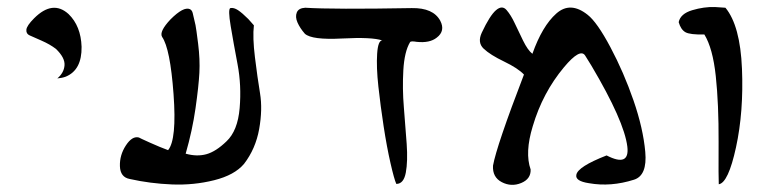

<svg xmlns="http://www.w3.org/2000/svg" viewBox="-20 -754 2189 546"><path d="M143 -531Q162 -547 163.5 -568.5Q165 -590 139 -615Q122 -628 98 -638.5Q74 -649 64 -653.5Q54 -658 55 -669.5Q56 -681 77 -702Q130 -755 175 -714Q210 -680 212 -621Q213 -555 167 -536Q156 -532 143 -531Z M635 -731Q645 -733 657 -725Q669 -717 686 -700L702 -682Q698 -648 705 -591Q712 -534 719.5 -488.5Q727 -443 717 -387Q707 -331 674 -288Q647 -256 589 -241.5Q531 -227 469 -229.5Q407 -232 349 -245Q322 -250 321 -281.5Q320 -313 338 -340.5Q356 -368 375 -363Q376 -362 406 -348.5Q436 -335 458 -327Q483 -357 473.5 -486.5Q464 -616 441 -649Q432 -664 465 -699Q502 -736 520 -728Q526 -725 528 -717Q534 -692 536 -682.5Q538 -673 543.5 -629Q549 -585 547 -547Q545 -509 536 -446Q527 -383 508 -317Q540 -308 567 -315.5Q594 -323 624 -352Q656 -382 661.5 -446.5Q667 -511 655.5 -571.5Q644 -632 636 -680Q628 -728 635 -731Z M1067 -639Q1038 -649 952.5 -644.5Q867 -640 847 -658Q833 -674 826 -690Q819 -706 824 -718.5Q829 -731 848 -732Q927 -727 1151 -731Q1212 -732 1232 -695Q1247 -666 1222 -647Q1202 -631 1165 -635Q1148 -638 1146 -634Q1130 -607 1127 -554.5Q1124 -502 1128.5 -448.5Q1133 -395 1136.5 -345Q1140 -295 1134 -263Q1128 -231 1107 -231Q1101 -244 1090.5 -290Q1080 -336 1071 -394.5Q1062 -453 1056 -508Q1050 -563 1052.5 -601Q1055 -639 1067 -639Z M1382 -283Q1392 -339 1470 -542Q1453 -560 1413.5 -579Q1374 -598 1355.5 -615.5Q1337 -633 1350 -661Q1373 -710 1390.5 -725Q1408 -740 1420.5 -725.5Q1433 -711 1443.5 -688.5Q1454 -666 1467.5 -638.5Q1481 -611 1494 -601Q1522 -680 1562 -715.5Q1602 -751 1651 -712Q1678 -691 1716 -619.5Q1754 -548 1781.5 -468.5Q1809 -389 1815 -322Q1821 -255 1783 -243Q1717 -222 1655 -233Q1615 -239 1619 -257Q1623 -280 1705 -312Q1771 -278 1764 -337Q1755 -410 1662 -567Q1653 -582 1644 -596Q1630 -618 1584 -563Q1523 -490 1495 -395Q1472 -320 1489 -272Q1490 -245 1462 -233.5Q1434 -222 1407 -236Q1380 -250 1382 -283Z M1983 -656Q1942 -655 1929 -662.5Q1916 -670 1910 -691Q1915 -715 1948.5 -725Q1982 -735 2013 -734L2043 -732Q2085 -681 2090 -558.5Q2095 -436 2073 -335Q2051 -234 2024 -230Q2023 -242 2023.5 -350Q2024 -458 2015.5 -537.5Q2007 -617 1983 -656Z"/></svg>

Font: HarSinai
Style: Regular
Weight: 400
Version: Version 1.1